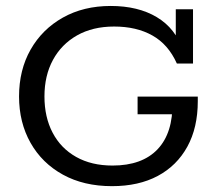

<svg xmlns="http://www.w3.org/2000/svg" viewBox="-20 -614 735 644"><path d="M355.6 10.4Q261 10.4 191 -28.2Q120.9 -66.8 82.4 -135Q43.9 -203.2 43.9 -290.4Q43.9 -379.4 82.7 -447.7Q121.5 -516 190.9 -555Q260.3 -594 351.2 -594Q443.3 -594 506 -556.4Q568.7 -518.9 593 -446.2L569.6 -457.8V-583H627.4V-401H573.2Q544.5 -465.1 491.1 -495Q437.8 -525 362.8 -525Q291 -525 238.5 -495.3Q186.1 -465.6 157.6 -413Q129.1 -360.4 129.1 -290.6Q129.1 -221.1 156.5 -168.9Q183.9 -116.6 235.3 -87.7Q286.7 -58.7 357.4 -58.7Q456.9 -58.7 508.8 -113.6Q560.6 -168.5 558.3 -271.3L595.1 -230.7H441.5V-290H643.4V-274.4Q643.4 -185.9 608.4 -122.1Q573.3 -58.2 509.2 -23.9Q445.1 10.4 355.6 10.4Z"/></svg>

Font: Rokkitt SemiBold
Style: Regular
Weight: 600
Designer: Vernon Adams
Foundry: Vernon Adams
Version: Version 3.103